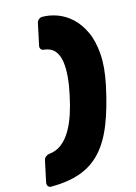

<svg xmlns="http://www.w3.org/2000/svg" viewBox="-207 -848 766 1079"><g transform="rotate(-15 176.0 -308.5)"><path d="M-48 159Q-59 159 -65 151Q-71 143 -70 132L-43 5Q-40 -6 -30.5 -13.5Q-21 -21 -10 -22Q31 -26 62.5 -50.5Q94 -75 117.5 -115Q141 -155 157.5 -205Q174 -255 185 -309Q197 -363 201.5 -412.5Q206 -462 200 -502Q194 -542 173 -566.5Q152 -591 112 -595Q101 -596 95 -603.5Q89 -611 91 -622L118 -749Q120 -760 129.5 -768Q139 -776 150 -776Q193 -776 237 -760Q281 -744 318.5 -709.5Q356 -675 381.5 -620.5Q407 -566 412.5 -488.5Q418 -411 396 -309Q369 -182 333 -92.5Q297 -3 245.5 52.5Q194 108 122 133.5Q50 159 -48 159Z"/></g></svg>

Font: Rubik Black
Style: Italic
Weight: 900
Italic angle: -12°
Designer: Hubert and Fischer
Foundry: Hubert and Fischer
Version: Version 2.300;gftools[0.9.30]